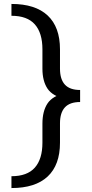

<svg xmlns="http://www.w3.org/2000/svg" viewBox="-20 -731 464 973"><path d="M38 222V162Q118 162 156.5 118.5Q195 75 195 -8V-104Q195 -168 221 -207Q247 -246 315 -261V-228Q247 -243 221 -281.5Q195 -320 195 -383V-481Q195 -564 156.5 -607.5Q118 -651 38 -651V-711Q159 -711 221.5 -652.5Q284 -594 284 -481V-383Q284 -329 309 -302Q334 -275 386 -275V-214Q334 -214 309 -187Q284 -160 284 -106V-8Q284 105 221.5 163.5Q159 222 38 222Z"/></svg>

Font: Ysabeau SC SemiBold
Style: Regular
Weight: 600
Designer: Christian Thalmann (Catharsis Fonts)
Version: Version 2.001;gftools[0.9.30]; featfreeze: smcp